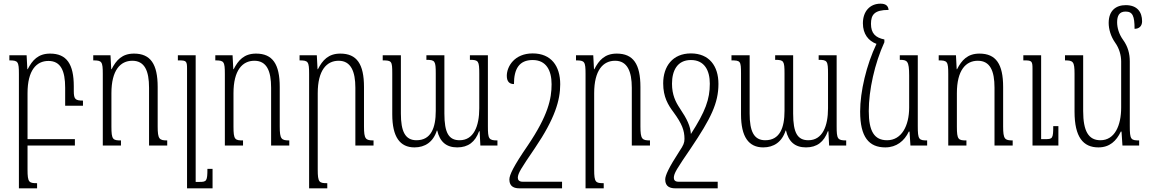

<svg xmlns="http://www.w3.org/2000/svg" viewBox="-20 -793 6257 1046"><path d="M130 131V0H388V-35H130V-285C130 -411 179 -461 244 -461C311 -461 335 -407 335 -315V-217H432V-245C391 -245 382 -252 382 -297V-323C382 -444 343 -501 253 -501C188 -501 156 -465 131 -416H129L125 -492H31V-464C78 -464 83 -458 83 -390V233H182V205C138 205 130 201 130 131Z M891 -28C848 -28 839 -35 839 -104V-319C839 -444 800 -501 710 -501C645 -501 613 -465 588 -416H586L582 -492H488V-464C535 -464 540 -458 540 -390V0H639V-28C595 -28 587 -32 587 -103V-285C587 -411 636 -462 701 -462C768 -462 792 -407 792 -315V0H891Z M1138 127H1110C1110 194 1105 198 1067 198H1046V-492H949V-464H957C995 -464 999 -459 999 -419V233H1138Z M1556 -28C1513 -28 1504 -35 1504 -104V-319C1504 -444 1465 -501 1375 -501C1310 -501 1278 -465 1253 -416H1251L1247 -492H1153V-464C1200 -464 1205 -458 1205 -390V0H1304V-28C1260 -28 1252 -32 1252 -103V-285C1252 -411 1301 -462 1366 -462C1433 -462 1457 -407 1457 -315V0H1556Z M2015 -28C1972 -28 1963 -35 1963 -104V-319C1963 -444 1924 -501 1834 -501C1769 -501 1737 -465 1712 -416H1710L1706 -492H1612V-464C1659 -464 1664 -458 1664 -390V233H1763V205C1719 205 1711 201 1711 131V-285C1711 -411 1760 -462 1825 -462C1892 -462 1916 -403 1916 -315V0H2015Z M2540 -492V-467C2587 -467 2591 -461 2591 -391V-203C2591 -106 2561 -29 2484 -29C2425 -29 2401 -69 2401 -174V-492H2303V-467C2350 -467 2354 -461 2354 -392V-189C2354 -96 2328 -29 2249 -29C2187 -29 2164 -78 2164 -174V-492H2065V-464C2114 -464 2117 -460 2117 -393V-170C2117 -47 2159 10 2238 10C2295 10 2340 -19 2360 -82H2362C2376 -21 2411 10 2471 10C2531 10 2569 -20 2590 -78H2593L2597 0H2690V-28C2643 -28 2638 -36 2638 -105V-492Z M2882 -502C2783 -502 2741 -431 2741 -380C2741 -348 2756 -335 2780 -335C2780 -417 2808 -466 2882 -466C2956 -466 2985 -409 2985 -334C2985 -255 2966 -164 2855 0C2778 112 2755 160 2755 185C2755 226 2785 233 2810 233H3042V197H2827C2808 197 2801 187 2801 175C2802 150 2818 126 2894 14C3004 -148 3032 -248 3032 -334C3032 -433 2983 -502 2882 -502Z M3521 -28C3478 -28 3469 -35 3469 -104V-319C3469 -444 3430 -501 3340 -501C3275 -501 3243 -465 3218 -416H3216L3212 -492H3118V-464C3165 -464 3170 -458 3170 -390V233H3269V205C3225 205 3217 201 3217 131V-285C3217 -411 3266 -462 3331 -462C3398 -462 3422 -403 3422 -315V0H3521Z M3659 233H3890V197H3676C3657 197 3651 187 3651 176C3651 151 3667 127 3744 14C3853 -148 3894 -231 3894 -336C3894 -433 3844 -502 3744 -502C3644 -502 3593 -431 3593 -339C3593 -264 3620 -221 3649 -182C3696 -118 3709 -82 3709 -36C3709 -15 3703 -1 3682 30C3623 121 3604 163 3604 185C3604 226 3634 233 3659 233ZM3683 -204C3661 -237 3641 -276 3641 -337C3641 -407 3669 -466 3744 -466C3818 -466 3847 -409 3847 -337C3847 -252 3823 -186 3744 -63C3741 -106 3724 -143 3683 -204Z M4440 -492V-467C4487 -467 4491 -461 4491 -391V-203C4491 -106 4461 -29 4384 -29C4325 -29 4301 -69 4301 -174V-492H4203V-467C4250 -467 4254 -461 4254 -392V-189C4254 -96 4228 -29 4149 -29C4087 -29 4064 -78 4064 -174V-492H3965V-464C4014 -464 4017 -460 4017 -393V-170C4017 -47 4059 10 4138 10C4195 10 4240 -19 4260 -82H4262C4276 -21 4311 10 4371 10C4431 10 4469 -20 4490 -78H4493L4497 0H4590V-28C4543 -28 4538 -36 4538 -105V-492Z M4803 10C4864 10 4907 -25 4931 -76H4935L4940 0H5031V-28C4986 -28 4980 -33 4980 -106V-492H4882V-467C4922 -467 4933 -462 4933 -381V-207C4933 -108 4892 -29 4813 -29C4743 -29 4713 -78 4713 -188C4713 -302 4745 -447 4798 -563V-578C4749 -588 4725 -612 4725 -663C4725 -713 4744 -739 4821 -739C4819 -760 4807 -773 4777 -773C4720 -773 4681 -732 4681 -666C4681 -608 4711 -570 4755 -554C4700 -439 4666 -294 4666 -185C4666 -46 4714 10 4803 10Z M5497 -28C5454 -28 5445 -35 5445 -104V-319C5445 -444 5406 -501 5316 -501C5251 -501 5219 -465 5194 -416H5192L5188 -492H5094V-464C5141 -464 5146 -458 5146 -390V0H5245V-28C5201 -28 5193 -32 5193 -103V-285C5193 -411 5242 -462 5307 -462C5374 -462 5398 -407 5398 -315V0H5497ZM5746 -106H5718C5718 -39 5714 -35 5676 -35H5652V-492H5555V-464H5563C5601 -464 5605 -459 5605 -419V0H5746Z M6135 -106V-459C6135 -500 6125 -539 6099 -575C6075 -608 6066 -643 6066 -672C6066 -706 6077 -730 6112 -730C6151 -730 6161 -705 6161 -636C6186 -636 6202 -651 6202 -677C6202 -727 6176 -765 6113 -765C6060 -765 6020 -736 6020 -668C6020 -635 6031 -595 6055 -561C6078 -529 6088 -491 6088 -458V-207C6088 -109 6053 -29 5975 -29C5910 -29 5881 -79 5881 -188V-492H5782V-464C5826 -464 5834 -458 5834 -391V-185C5834 -46 5881 10 5964 10C6025 10 6062 -25 6086 -76H6090L6095 0H6186V-28C6141 -28 6135 -33 6135 -106Z"/></svg>

Font: Noto Serif Armenian ExtraCondensed Light
Style: Regular
Weight: 300
Width: 2
Designer: Monotype Design Team
Foundry: Monotype Imaging Inc.
Version: Version 2.008